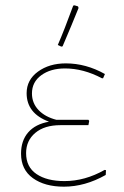

<svg xmlns="http://www.w3.org/2000/svg" viewBox="-20 -695 466 721"><path d="M255 -674 260 -675 273 -671 275 -665Q251 -605 215 -521L210 -520L197 -526Q221 -581 255 -674ZM220 6Q148 6 103.5 -26Q59 -58 59 -118Q59 -167 86 -198Q113 -229 164 -238Q80 -269 80 -345Q80 -395 122.5 -426Q165 -457 227 -457Q303 -457 374 -417L367 -401H363Q293 -438 224 -438Q170 -438 135 -412.5Q100 -387 100 -344Q100 -308 124.5 -282Q149 -256 192 -245H312L315 -241L312 -225H207Q147 -225 112.5 -196Q78 -167 78 -120Q78 -68 117 -41.5Q156 -15 222 -15Q299 -15 373 -57L378 -56L377 -38Q299 6 220 6Z"/></svg>

Font: Alegreya Sans SC Thin
Style: Regular
Weight: 100
Designer: Juan Pablo del Peral
Foundry: Huerta Tipografica
Version: Version 2.007